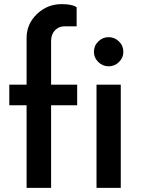

<svg xmlns="http://www.w3.org/2000/svg" viewBox="-20 -910 694 930"><path d="M227.5 -711.2V-500H353.8V-400H227.5V0H108.8V-400H25V-500H108.8V-726.2Q108.8 -793.8 158.8 -841.9Q208.8 -890 278.8 -890Q330 -890 351.2 -875V-782.5H292.5Q265 -782.5 246.2 -763.1Q227.5 -743.8 227.5 -711.2ZM435 -658.8Q435 -688.8 456.2 -709.4Q477.5 -730 506.2 -730Q535 -730 556.2 -709.4Q577.5 -688.8 577.5 -658.8Q577.5 -630 556.2 -609.4Q535 -588.8 506.2 -588.8Q477.5 -588.8 456.2 -609.4Q435 -630 435 -658.8ZM447.5 0V-500H565V0Z"/></svg>

Font: Now Alt Medium
Style: Regular
Weight: 500
Designer: Alfredo Marco Pradil
Foundry: Alfredo Marco Pradil
Version: Version 1.002;PS 001.002;hotconv 1.0.88;makeotf.lib2.5.64775